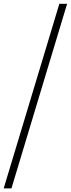

<svg xmlns="http://www.w3.org/2000/svg" viewBox="-83 -788 384 1040"><path d="M-63 232.5 238.5 -767.5H280.5L-21 232.5Z"/></svg>

Font: Newsreader Display
Style: Bold Italic
Weight: 700
Italic angle: -17°
Designer: Hugues Gentile
Foundry: Production Type
Version: Version 1.001